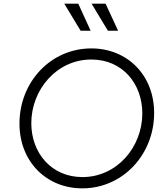

<svg xmlns="http://www.w3.org/2000/svg" viewBox="-20 -1023 924 1055"><path d="M432 12C655 12 827 -174 827 -402C827 -612 678 -757 482 -757C259 -757 87 -573 87 -344C87 -133 237 12 432 12ZM152 -346C152 -530 291 -696 482 -696C653 -696 762 -563 762 -400C762 -214 622 -50 433 -50C263 -50 152 -182 152 -346ZM333 -1003 423 -854H478L410 -1003ZM483 -1003 573 -854H629L560 -1003Z"/></svg>

Font: Mluvka Light
Style: Italic
Weight: 300
Italic angle: -8°
Designer: Modified by Jiří Krblich, Original typeface by Gumpita Rahayu
Foundry: Gumpita Rahayu & Jiří Krblich
Version: Version 2.000;Glyphs 3.1.1 (3134)